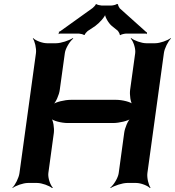

<svg xmlns="http://www.w3.org/2000/svg" viewBox="-20 -931 890 977"><path d="M730 -50 814 -661C817 -685 836 -722 850 -735L848 -737C833 -725 794 -711 770 -711H724C700 -711 662 -725 648 -737L645 -735C658 -722 671 -685 668 -661L642 -473C639 -449 644 -409 655 -397L658 -399C648 -412 602 -423 572 -423H340C310 -423 262 -412 248 -399L249 -397C264 -409 281 -449 284 -473L310 -661C313 -685 336 -722 353 -735L350 -737C332 -725 290 -711 266 -711H219C195 -711 160 -725 149 -737L147 -735C157 -722 166 -685 163 -661L79 -50C76 -26 57 11 43 24L44 26C59 14 98 0 122 0H169C193 0 231 14 245 26L249 24C236 11 223 -26 226 -50L254 -255C257 -279 251 -319 240 -331L238 -329C248 -316 294 -305 324 -305H556C586 -305 634 -316 648 -329L646 -331C631 -319 615 -279 612 -255L584 -50C581 -26 558 11 541 24L543 26C561 14 603 0 627 0H673C697 0 732 14 743 26L746 24C736 11 727 -26 730 -50ZM724 -768 589 -889C586 -893 579 -906 581 -909L575 -911C572 -907 554 -903 548 -903H496C490 -903 473 -907 471 -910L467 -909C468 -906 455 -893 451 -890L285 -771C284 -770 281 -770 280 -770L279 -767C279 -766 281 -765 281 -764C281 -762 278 -760 277 -759L279 -757C280 -758 282 -760 284 -760H382C388 -760 405 -756 407 -753L412 -754C410 -757 422 -770 426 -773L465 -799C486 -814 516 -847 518 -863H514C512 -847 532 -813 549 -799L580 -774C583 -770 591 -757 589 -754L593 -752C595 -756 615 -760 621 -760H722C723 -760 724 -758 725 -757L728 -760C727 -761 726 -762 726 -763C726 -764 727 -764 728 -765L726 -768Z"/></svg>

Font: Asimov
Style: EdgeWideIt
Weight: 500
Designer: Google
Version: Version 2.000980: 2014